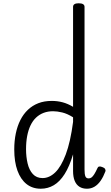

<svg xmlns="http://www.w3.org/2000/svg" viewBox="-20 -1135 677 1172"><path d="M229 17Q178 17 142 -11.5Q106 -40 86.5 -93.5Q67 -147 67 -223Q67 -275 76.5 -320.5Q86 -366 104.5 -402.5Q123 -439 150.5 -465Q178 -491 214 -505Q250 -519 296 -519Q331 -519 362.5 -510.5Q394 -502 426 -483V-1093Q426 -1104 434.5 -1109.5Q443 -1115 460 -1115Q478 -1115 487 -1109.5Q496 -1104 496 -1093V-100Q496 -72 501 -59Q506 -46 521 -46Q531 -46 539 -52Q547 -58 556 -72.5Q565 -87 575 -109Q578 -117 585.5 -118.5Q593 -120 605 -115Q617 -111 621.5 -103.5Q626 -96 623 -88Q611 -56 594.5 -32Q578 -8 557 4.5Q536 17 511 17Q484 17 465 5Q446 -7 436 -31Q426 -55 426 -91Q426 -117 426 -142.5Q426 -168 426 -193Q404 -119 374.5 -72.5Q345 -26 308.5 -4.5Q272 17 229 17ZM139 -224Q139 -178 148.5 -137.5Q158 -97 180.5 -72.5Q203 -48 240 -48Q281 -48 317 -82.5Q353 -117 381.5 -192.5Q410 -268 426 -391V-419Q391 -441 360 -448.5Q329 -456 304 -456Q272 -456 246 -446Q220 -436 200 -417Q180 -398 166.5 -370Q153 -342 146 -305.5Q139 -269 139 -224Z"/></svg>

Font: Playwrite FR Moderne Light
Style: Regular
Weight: 300
Version: Version 1.002